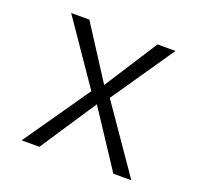

<svg xmlns="http://www.w3.org/2000/svg" viewBox="-102 -662 803 773"><g transform="rotate(20 300.0 -275.0)"><path d="M65 0 261 -282 77 -550H155L301 -323L447 -550H524L340 -282L535 0H458L300 -240L141 0Z"/></g></svg>

Font: Tiny ExtraLight
Style: Regular
Weight: 200
Monospace: yes
Designer: Philipp Nurullin, Konstantin Bulenkov
Foundry: JetBrains
Version: Version 2.251; ttfautohint (v1.8.4.7-5d5b)